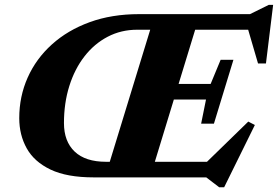

<svg xmlns="http://www.w3.org/2000/svg" viewBox="-20 -728 1141 788"><path d="M551 -670H1006L1083 -708H1101L1071.5 -467.5H1039L998.5 -606H781L713 -383.5H844.5L885.5 -482.5H938L858 -220.5H805.5L825.5 -319.5H693.5L615.5 -64H829.5L999 -229L1026 -215L900 40.5H879.5L826.5 0H364.5Q254.5 0 187.5 -32Q120.5 -64 89.8 -119Q59 -174 59 -243Q59 -332 93.5 -409.5Q128 -487 192.8 -545.5Q257.5 -604 348 -637Q438.5 -670 551 -670ZM415 -64H430.5L596.5 -606H543Q477 -606 422 -577.2Q367 -548.5 326.8 -496.8Q286.5 -445 264.5 -375Q242.5 -305 242.5 -223Q242.5 -147.5 286.5 -105.8Q330.5 -64 415 -64Z"/></svg>

Font: Newsreader 16pt ExtraBold
Style: Italic
Weight: 800
Italic angle: -17°
Designer: Hugues Gentile
Foundry: Production Type
Version: Version 1.003; ttfautohint (v1.8.3)